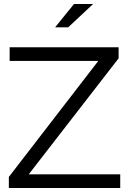

<svg xmlns="http://www.w3.org/2000/svg" viewBox="-20 -935 644 955"><path d="M24 0V-55L469 -632H28V-700H570V-645L123 -68H578V0ZM348 -915H443L319 -799H254Z"/></svg>

Font: Red Hat Display
Style: Regular
Weight: 400
Designer: Pentagram / MCKL
Foundry: Pentagram / MCKL
Version: Version 1.003; Red Hat Display